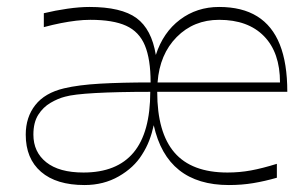

<svg xmlns="http://www.w3.org/2000/svg" viewBox="-20 -516 882 552"><path d="M223 16Q142 16 98 -22Q54 -60 54 -129Q54 -179 81.5 -214Q109 -249 164 -262Q206 -272 268 -275.5Q330 -279 413 -279Q413 -346 396.5 -385.5Q380 -425 342.5 -442Q305 -459 240 -459Q220 -459 199 -456.5Q178 -454 155 -449.5Q132 -445 106 -438V-478Q139 -486 174 -491Q209 -496 237 -496Q329 -496 372.5 -464Q416 -432 428 -358Q449 -423 497.5 -459.5Q546 -496 610 -496Q676 -496 719.5 -469Q763 -442 784.5 -388Q806 -334 806 -252H432Q432 -135 481.5 -77.5Q531 -20 634 -20Q669 -20 701.5 -26Q734 -32 776 -45V-5Q741 5 708 10.5Q675 16 638 16Q460 16 422 -156Q417 -133 409 -112Q401 -91 388 -71Q365 -34 321.5 -9Q278 16 223 16ZM220 -20Q316 -20 364 -77.5Q412 -135 412 -252Q317 -252 254 -248.5Q191 -245 167 -238Q147 -233 125.5 -220.5Q104 -208 90 -186Q76 -164 76 -129Q76 -79 113 -49.5Q150 -20 220 -20ZM433 -279H785Q785 -365 739 -412Q693 -459 610 -459Q537 -459 488 -409.5Q439 -360 433 -279Z"/></svg>

Font: Ojuju ExtraLight
Style: Regular
Weight: 200
Designer: Chisaokwu Joboson, Mirko Velimirovic
Foundry: Udi Foundry
Version: Version 1.000